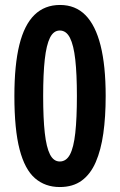

<svg xmlns="http://www.w3.org/2000/svg" viewBox="-20 -744 484 774"><path d="M406 -357Q406 -273 396.5 -206Q387 -139 366 -90.5Q345 -42 309.5 -16Q274 10 221 10Q162 10 121 -25.5Q80 -61 59 -141.5Q38 -222 38 -357Q38 -482 58 -563Q78 -644 119 -684Q160 -724 222 -724Q284 -724 324.5 -683Q365 -642 385.5 -560.5Q406 -479 406 -357ZM154 -357Q154 -267 160.5 -208.5Q167 -150 181.5 -121.5Q196 -93 221 -93Q247 -93 262 -121Q277 -149 283.5 -208Q290 -267 290 -357Q290 -445 283.5 -503.5Q277 -562 262 -591.5Q247 -621 221 -621Q196 -621 181.5 -592Q167 -563 160.5 -504.5Q154 -446 154 -357Z"/></svg>

Font: Noto Sans Display ExtraCondensed SemiBold
Style: Regular
Weight: 600
Width: 2
Designer: Monotype Design Team
Foundry: Monotype Imaging Inc.
Version: Version 2.003